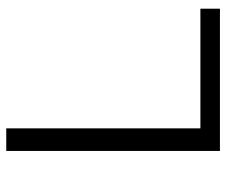

<svg xmlns="http://www.w3.org/2000/svg" viewBox="-76 -664 740 629"><g transform="rotate(-90 294.5 -350.0)"><path d="M114 -700H188V-64H580V0H114Z"/></g></svg>

Font: CMG Sans
Style: Regular
Weight: 400
Designer: Julieta Ulanovsky
Foundry: Julieta Ulanovsky
Version: Version 7.200